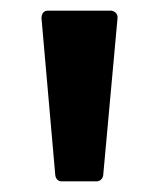

<svg xmlns="http://www.w3.org/2000/svg" viewBox="-20 -721 298 361"><path d="M162 -380C168 -380 173 -385 174 -391L201 -687C202 -697 193 -701 188 -701H70C60 -701 58 -692 58 -687L84 -391C85 -385 89 -380 96 -380Z"/></svg>

Font: Falling Sky
Style: Bd
Weight: 700
Designer: Paul D. Hunt
Foundry: Adobe Systems Incorporated
Version: Version 1.02